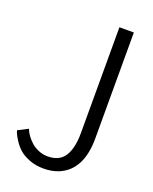

<svg xmlns="http://www.w3.org/2000/svg" viewBox="-140 -818 719 904"><g transform="rotate(20 219.0 -366.0)"><path d="M12.2 -119.1 62.5 -145Q74.2 -113.8 105.5 -85Q118.7 -72.8 141.1 -62.7Q163.6 -52.7 188.5 -52.7Q248 -52.7 273.7 -93.5Q299.3 -134.3 299.3 -209.5V-739.7H371.6V-209.5Q371.6 -50.3 265.6 -5.9Q231.9 7.8 190.9 7.8Q149.9 7.8 117.7 -5.1Q85.4 -18.1 67.4 -34.4Q49.3 -50.8 35.6 -71.8Q16.1 -101.6 12.2 -119.1Z"/></g></svg>

Font: News Cycle
Style: Regular
Weight: 500
Version: Version 0.5.2